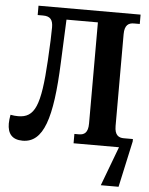

<svg xmlns="http://www.w3.org/2000/svg" viewBox="-61 -763 796 1023"><g transform="rotate(5 337.5 -252.0)"><path d="M81 10C192 10 236 -121 248 -422L258 -653H426V-112C426 -62 405 -50 377 -50H353V0H596L517 210H612L666 -37V-50H617C590 -50 568 -62 568 -111V-602C568 -652 590 -664 618 -664H649V-714H103V-664H132C171 -664 185 -645 185 -605C185 -567 183 -516 178 -427C164 -184 135 -118 46 -118C34 -118 20 -119 5 -122C2 -104 0 -89 0 -75C0 -22 24 10 81 10Z"/></g></svg>

Font: Noto Serif Condensed
Style: Bold
Weight: 700
Width: 3
Designer: Monotype Design Team
Foundry: Monotype Imaging Inc.
Version: Version 2.015